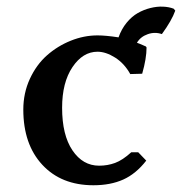

<svg xmlns="http://www.w3.org/2000/svg" viewBox="-20 -545 545 575"><path d="M272 -439Q296.9 -439 335 -433.1Q343.8 -458 359.1 -476.8Q374.5 -495.6 392.6 -505.9Q410.6 -516.1 430.4 -521Q450.2 -525.9 468 -525.1Q485.8 -524.4 500 -519L504.9 -513.2Q494.6 -483.9 464.8 -442.9Q443.8 -450.2 422.4 -442.6Q400.9 -435.1 390.1 -417Q396.5 -415 417 -405.8L418.9 -402.8Q418.9 -370.1 405.8 -324.2L370.1 -323.2Q352.5 -355 324.7 -372.6Q296.9 -390.1 272 -390.1Q228 -390.1 197 -344Q166 -297.9 166 -222.2Q166 -140.6 197 -94.7Q228 -48.8 276.9 -48.8Q302.2 -48.8 324.7 -57.1Q347.2 -65.4 373 -88.9H394L418 -64Q387.2 -24.4 349.1 -7.3Q311 9.8 259.8 9.8Q163.6 9.8 106.7 -51.5Q49.8 -112.8 49.8 -216.8Q49.8 -266.1 69.3 -308.6Q88.9 -351.1 120.6 -379.2Q152.3 -407.2 191.9 -423.1Q231.4 -439 272 -439Z"/></svg>

Font: Linear Smooth
Style: Bold
Weight: 700
Designer: Philipp H. Poll, Flanker
Foundry: Philipp H. Poll, reworked by Flanker
Version: Version 1.061 | FøM Fix